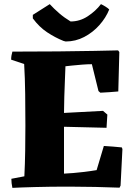

<svg xmlns="http://www.w3.org/2000/svg" viewBox="-20 -904 653 930"><path d="M40 6Q35 -17 35 -38L98 -50Q101 -109 102 -173.5Q103 -238 103 -296Q103 -370 102 -448.5Q101 -527 97 -594L34 -615Q34 -625 35.5 -634.5Q37 -644 40 -654Q159 -654 260.5 -655Q362 -656 437.5 -657.5Q513 -659 552 -660L558 -652L553 -461Q531 -459 509.5 -457.5Q488 -456 466 -455L457 -463L425 -593Q405 -593 378.5 -591Q352 -589 329 -586.5Q306 -584 297 -583Q296 -558 294.5 -518.5Q293 -479 291.5 -436Q290 -393 290 -357L479 -367L500 -349L496 -285L290 -290V-63Q334 -65 380 -70.5Q426 -76 448 -80L483 -197Q505 -196 526.5 -194Q548 -192 570 -190L573 -182L564 -5L559 5Q509 3 442.5 1.5Q376 0 315 0Q223 0 149 2Q75 4 40 6ZM298 -703 287 -706Q247 -722 208.5 -747.5Q170 -773 139 -815V-832L221 -884Q241 -862 266.5 -840Q292 -818 322 -800Q367 -800 405.5 -825.5Q444 -851 469 -884Q478 -880 491 -872Q504 -864 509 -858Q493 -818 461.5 -782.5Q430 -747 388 -725Q346 -703 298 -703Z"/></svg>

Font: Labrada ExtraBold
Style: Regular
Weight: 800
Designer: Mercedes Jáuregui
Foundry: Omnibus-Type Team
Version: Version 1.000; ttfautohint (v1.8.4.7-5d5b)